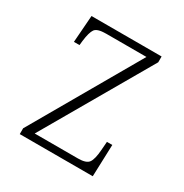

<svg xmlns="http://www.w3.org/2000/svg" viewBox="-131 -641 715 745"><g transform="rotate(30 226.5 -268.0)"><path d="M57 0V-26L333 -505H152Q113 -505 102.5 -490Q92 -475 87 -434L85 -415H60L69 -536H383V-510L106 -31H300Q337 -31 348 -47Q359 -63 362 -104L365 -143H389L384 0Z"/></g></svg>

Font: Noto Serif Khmer SemiCondensed ExtraLight
Style: Regular
Weight: 200
Width: 4
Designer: Danh Hong and the Monotype Design Team
Foundry: Monotype Imaging Inc.
Version: Version 2.004; ttfautohint (v1.8.4.7-5d5b)